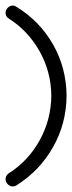

<svg xmlns="http://www.w3.org/2000/svg" viewBox="-20 -646 260 692"><path d="M11 -21Q81 -65 122.5 -139.5Q164 -214 165 -301Q164 -388 122.5 -461.5Q81 -535 12 -579Q0 -586 0 -600Q0 -610 8 -618Q16 -626 26 -626Q33 -626 40 -621Q123 -570 171 -486Q219 -402 220 -301Q219 -200 171 -115.5Q123 -31 41 21Q34 26 26 26Q16 26 8 18Q0 10 0 0Q0 -13 11 -21Z"/></svg>

Font: RIT Ala
Style: Regular
Weight: 400
Designer: Radhakrishan VN, Aswathy J
Version: 1.0